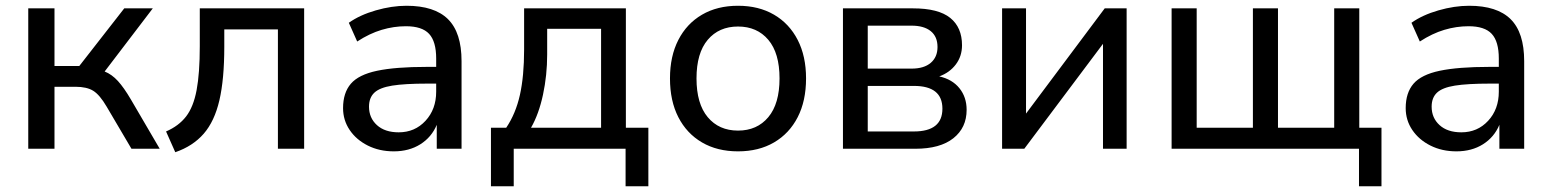

<svg xmlns="http://www.w3.org/2000/svg" viewBox="-20 -516 5383 666"><path d="M78 0V-487H169V-287H255L411 -487H510L343 -268Q368 -258 389 -235Q410 -212 434 -171L534 0H436L350 -146Q326 -187 303.5 -201Q281 -215 242 -215H169V0Z M588 12 556 -60Q600 -79 625.5 -112Q651 -145 662 -203.5Q673 -262 673 -356V-487H1035V0H944V-414H758V-354Q758 -241 741 -168Q724 -95 686.5 -52Q649 -9 588 12Z M1346 9Q1296 9 1256 -11Q1216 -31 1193 -65Q1170 -99 1170 -141Q1170 -194 1197 -225.5Q1224 -257 1288 -270.5Q1352 -284 1460 -284H1493V-313Q1493 -372 1468.5 -398.5Q1444 -425 1388 -425Q1346 -425 1304 -412.5Q1262 -400 1219 -372L1190 -437Q1228 -464 1283.5 -480Q1339 -496 1390 -496Q1487 -496 1534 -449.5Q1581 -403 1581 -304V0H1495V-83Q1477 -40 1438 -15.5Q1399 9 1346 9ZM1363 -57Q1419 -57 1456 -97Q1493 -137 1493 -198V-226H1462Q1384 -226 1340.5 -219Q1297 -212 1278.5 -194.5Q1260 -177 1260 -146Q1260 -107 1287.5 -82Q1315 -57 1363 -57Z M1683 130V-73H1736Q1769 -122 1783.5 -187Q1798 -252 1798 -344V-487H2151V-73H2229V130H2150V0H1762V130ZM1822 -73H2065V-416H1878V-327Q1878 -255 1863.5 -187.5Q1849 -120 1822 -73Z M2540 9Q2468 9 2415 -22Q2362 -53 2333 -109.5Q2304 -166 2304 -244Q2304 -321 2333 -377.5Q2362 -434 2415 -465Q2468 -496 2540 -496Q2612 -496 2665 -465Q2718 -434 2747 -377.5Q2776 -321 2776 -244Q2776 -166 2747 -109.5Q2718 -53 2665 -22Q2612 9 2540 9ZM2540 -63Q2606 -63 2645 -109.5Q2684 -156 2684 -244Q2684 -332 2645 -378Q2606 -424 2540 -424Q2474 -424 2435 -378Q2396 -332 2396 -244Q2396 -156 2435 -109.5Q2474 -63 2540 -63Z M2904 0V-487H3147Q3235 -487 3276 -454Q3317 -421 3317 -359Q3317 -321 3295.5 -292.5Q3274 -264 3238 -251Q3283 -241 3308 -210Q3333 -179 3333 -135Q3333 -73 3287 -36.5Q3241 0 3155 0ZM2990 -278H3142Q3185 -278 3208.5 -298Q3232 -318 3232 -353Q3232 -389 3208.5 -408Q3185 -427 3142 -427H2990ZM2990 -60H3150Q3249 -60 3249 -139Q3249 -218 3150 -218H2990Z M3456 0V-487H3539V-122L3812 -487H3888V0H3806V-364L3533 0Z M4694 130V0H4044V-487H4131V-73H4326V-487H4413V-73H4608V-487H4695V-73H4772V130Z M5032 9Q4982 9 4942 -11Q4902 -31 4879 -65Q4856 -99 4856 -141Q4856 -194 4883 -225.5Q4910 -257 4974 -270.5Q5038 -284 5146 -284H5179V-313Q5179 -372 5154.5 -398.5Q5130 -425 5074 -425Q5032 -425 4990 -412.5Q4948 -400 4905 -372L4876 -437Q4914 -464 4969.5 -480Q5025 -496 5076 -496Q5173 -496 5220 -449.5Q5267 -403 5267 -304V0H5181V-83Q5163 -40 5124 -15.5Q5085 9 5032 9ZM5049 -57Q5105 -57 5142 -97Q5179 -137 5179 -198V-226H5148Q5070 -226 5026.5 -219Q4983 -212 4964.5 -194.5Q4946 -177 4946 -146Q4946 -107 4973.5 -82Q5001 -57 5049 -57Z"/></svg>

Font: Nunito Sans Medium
Style: Regular
Weight: 500
Designer: Vernon Adams
Foundry: Vernon Adams
Version: Version 3.101; ttfautohint (v1.8.4.7-5d5b);gftools[0.9.27]